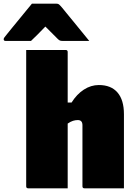

<svg xmlns="http://www.w3.org/2000/svg" viewBox="-107 -1021 727 1041"><path d="M46 0Q35 0 35 -11V-750H249Q260 -750 260 -739V-465H281Q309 -510 347.5 -535Q386 -560 429 -560Q495 -560 530 -519.5Q565 -479 565 -402V0H351Q340 0 340 -11V-342Q340 -370 315 -370Q302 -370 289 -366Q276 -362 260 -351V0ZM66 -1001H200Q208 -1001 213 -997Q218 -993 230 -979Q237 -970 254 -949.5Q271 -929 293 -902Q315 -875 337 -848Q359 -821 377 -799H235Q224 -799 218.5 -801Q213 -803 206 -810L139 -877Q113 -850 95 -832Q77 -814 61 -799H-76Q-87 -799 -87 -808Q-87 -813 -84 -817Q-81 -821 -69 -836Q-58 -850 -39.5 -872.5Q-21 -895 -0.5 -920Q20 -945 38 -967Q56 -989 66 -1001Z"/></svg>

Font: Recursive Sn Lnr St XBk
Style: Regular
Weight: 1000
Version: Version 1.079;hotconv 1.0.112;makeotfexe 2.5.65598; ttfautoh